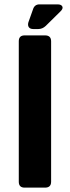

<svg xmlns="http://www.w3.org/2000/svg" viewBox="-20 -859 320 879"><path d="M214 -27Q214 0 186 0H93Q66 0 66 -27V-670Q66 -697 93 -697H186Q214 -697 214 -670ZM133 -726Q118 -726 112 -734.5Q106 -743 110 -757L131 -816Q138 -839 161 -839H243Q261 -839 265.5 -829Q270 -819 256 -806L189 -740Q174 -726 155 -726Z"/></svg>

Font: Pitagon Sans
Style: Bold
Weight: 700
Designer: Travis Tran
Foundry: Pitagon
Version: Version 1.001; ttfautohint (v1.8.4.7-5d5b);gftools[0.9.26]